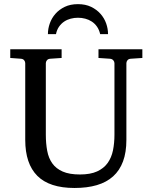

<svg xmlns="http://www.w3.org/2000/svg" viewBox="-20 -915 752 951"><path d="M627 -624Q616.2 -623 611.1 -616.2Q606 -609.4 606 -602.1V-222.2Q606 -160.6 589.4 -115.7Q572.8 -70.8 540.3 -41.5Q507.8 -12.2 459.7 2Q411.6 16.1 349.1 16.1Q225.1 16.1 165 -43.9Q105 -104 105 -222.2V-602.1Q105 -609.4 99.9 -616.2Q94.7 -623 84 -624L30.8 -627.9V-670.9H285.2V-627.9L228 -624Q217.3 -623 212.2 -616.2Q207 -609.4 207 -602.1V-248Q207 -204.1 213.9 -167.7Q220.7 -131.3 239.3 -105.5Q257.8 -79.6 290.8 -65.2Q323.7 -50.8 376 -50.8Q427.7 -50.8 460.9 -65.9Q494.1 -81.1 513.2 -107.7Q532.2 -134.3 539.6 -170.4Q546.9 -206.5 546.9 -248V-602.1Q546.9 -609.4 541.3 -616.2Q535.6 -623 524.9 -624L467.8 -627.9V-670.9H685.1V-627.9ZM476.1 -746.1Q471.2 -767.6 460.4 -783Q449.7 -798.3 434.8 -808.1Q419.9 -817.9 402.3 -822.5Q384.8 -827.1 366.2 -827.1Q347.7 -827.1 330.1 -822.5Q312.5 -817.9 297.9 -808.1Q283.2 -798.3 272.5 -783Q261.7 -767.6 257.3 -746.1H217.3Q217.3 -772.5 226.6 -798.8Q235.8 -825.2 254.4 -846.4Q272.9 -867.7 300.8 -881.1Q328.6 -894.5 366.2 -894.5Q403.3 -894.5 431.2 -881.1Q459 -867.7 477.8 -846.4Q496.6 -825.2 505.9 -798.8Q515.1 -772.5 515.1 -746.1Z"/></svg>

Font: Charis SIL
Style: Regular
Weight: 400
Foundry: SIL International
Version: Version 4.112